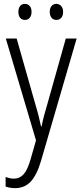

<svg xmlns="http://www.w3.org/2000/svg" viewBox="-20 -731 421 992"><path d="M10 -532H66L163 -191Q175 -151 181 -126Q187 -101 192 -78H195Q200 -105 207.5 -133Q215 -161 224 -191L320 -532H376L192 100Q170 174 138.5 207.5Q107 241 58 241Q45 241 33 239Q21 237 9 233V183Q19 187 30 189.5Q41 192 52 192Q81 192 101.5 170Q122 148 138 92L166 -6ZM75 -670Q75 -689 84 -700Q93 -711 109 -711Q124 -711 133.5 -700Q143 -689 143 -670Q143 -650 133.5 -639Q124 -628 109 -628Q93 -628 84 -639Q75 -650 75 -670ZM237 -670Q237 -689 246.5 -700Q256 -711 271 -711Q286 -711 296 -700Q306 -689 306 -670Q306 -650 296.5 -639Q287 -628 271 -628Q256 -628 246.5 -639Q237 -650 237 -670Z"/></svg>

Font: Noto Sans Gurmukhi Condensed Light
Style: Regular
Weight: 300
Width: 3
Designer: Jelle Bosma - Monotype Design Team
Foundry: Monotype Imaging Inc.
Version: Version 2.004; ttfautohint (v1.8.4.7-5d5b)